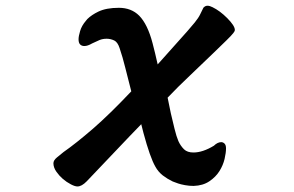

<svg xmlns="http://www.w3.org/2000/svg" viewBox="-20 -510 1040 679"><path d="M700.7 -483.9Q706.1 -489.7 713.9 -489.7Q721.7 -489.7 731.9 -484.4Q757.8 -471.7 783.2 -446.3Q810.5 -418.9 810.5 -404.3Q810.5 -399.4 805.2 -393.1Q799.3 -385.3 780.8 -367.2Q758.3 -344.7 649.9 -241.2Q609.4 -203.1 572.8 -164.6Q583 -110.4 597.2 -54.7Q604 -26.9 610.8 -11.2Q618.2 5.4 630.9 18.1Q642.6 29.3 664.1 29.3Q696.8 29.3 736.3 5.4Q749.5 -7.3 762.2 -7.3Q768.6 -7.3 773.9 -2.4Q779.3 2.9 779.3 14.6Q779.3 30.3 774.2 52.2Q769 74.2 756.3 94.7Q743.2 115.7 720.7 130.9Q697.8 146.5 664.6 147.5H664.1Q648.9 147.5 634.3 144.8Q619.6 142.1 610.1 138.9Q600.6 135.7 590.8 131.8Q572.3 123 555.7 110.4Q539.1 97.2 529.3 79.1Q510.7 46.9 487.3 -40Q482.9 -55.7 479.5 -70.8Q459 -50.3 438 -27.8L286.6 131.3Q269 149.4 253.9 149.4Q245.1 149.4 231 142.1Q199.2 125.5 179.7 97.7Q168.9 82.5 168.9 67.4Q168.9 57.1 181.2 46.9Q190.4 39.1 204.6 27.8Q248 -2.4 308.6 -54.7Q367.7 -106 444.3 -187Q432.6 -231.4 422.9 -271Q414.1 -307.1 402.8 -340.3Q396 -360.8 384.3 -366.7Q371.1 -373 357.4 -373Q343.3 -373 332 -368.4Q320.8 -363.8 305.7 -356.4Q290 -347.2 278.3 -347.2Q269 -347.2 263.4 -352.8Q257.8 -358.4 257.8 -371.1Q257.8 -381.8 263.2 -399.9Q268.6 -418.9 284.2 -437L289.1 -442.9Q304.2 -457.5 327.6 -468.8Q355.5 -482.4 400.4 -482.4Q444.3 -482.4 472.2 -454.6Q502 -424.3 519.5 -357.4Q528.3 -324.2 537.6 -282.2L611.3 -364.7Q645.5 -402.3 668.9 -430.7Q682.6 -447.8 688 -459.5Q693.4 -471.2 699.7 -483.4Z"/></svg>

Font: Bakudai
Style: Bold
Weight: 700
Version: Version 1.48